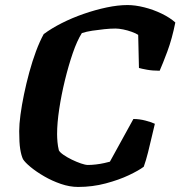

<svg xmlns="http://www.w3.org/2000/svg" viewBox="-20 -740 714 760"><path d="M289 0Q256 0 221 -12Q186 -24 155 -42Q124 -60 101.5 -78.5Q79 -97 71 -110Q64 -125 60 -150Q56 -175 56 -221Q56 -248 61 -285.5Q66 -323 75 -366.5Q84 -410 96 -454Q108 -498 122.5 -537Q137 -576 153 -605Q184 -628 224.5 -648.5Q265 -669 311 -685Q357 -701 402 -710.5Q447 -720 485 -720Q515 -720 551 -711Q587 -702 620 -686Q653 -670 674 -651Q661 -586 642.5 -536.5Q624 -487 612 -460Q584 -460 562 -464Q540 -468 530 -471L527 -602Q518 -608 501.5 -614Q485 -620 467.5 -623.5Q450 -627 437 -627Q417 -627 393 -624.5Q369 -622 345.5 -618.5Q322 -615 304 -609Q285 -579 268 -529.5Q251 -480 237 -422.5Q223 -365 214.5 -309Q206 -253 206 -209Q206 -195 207.5 -178Q209 -161 213 -145Q217 -137 231.5 -127Q246 -117 264.5 -108Q283 -99 300.5 -93Q318 -87 328 -87Q342 -87 359.5 -89Q377 -91 392.5 -94.5Q408 -98 415 -100L508 -269Q532 -269 556.5 -262.5Q581 -256 593 -250Q588 -230 581 -199.5Q574 -169 566 -137Q558 -105 549 -80Q529 -65 490 -46.5Q451 -28 398.5 -14Q346 0 289 0Z"/></svg>

Font: Texturina Medium 12pt ExtraBold
Style: Italic
Weight: 800
Italic angle: -11°
Version: Version 1.002